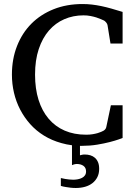

<svg xmlns="http://www.w3.org/2000/svg" viewBox="-20 -707 667 952"><path d="M471.7 129.9Q471.7 153.3 462.9 170.9Q454.1 188.5 438.7 200.7Q423.3 212.9 402.1 219Q380.9 225.1 355.5 225.1Q342.3 225.1 329.3 223.6Q316.4 222.2 305.7 220.2Q293 218.3 281.7 214.8V175.8Q292 178.2 302.7 180.2Q312 181.6 322.5 182.9Q333 184.1 342.8 184.1Q354.5 184.1 366 181.9Q377.4 179.7 386.5 175Q395.5 170.4 401.1 162.6Q406.7 154.8 406.7 143.1Q406.7 124.5 393.6 115.2Q380.4 106 359.9 106Q356 106 352.1 106.9Q348.1 107.9 344.7 108.9L336.9 111.8V13.2Q309.6 9.8 284.2 2.4Q236.8 -10.7 198 -34.7Q159.2 -58.6 129.6 -91.8Q100.1 -125 79.8 -164.1Q59.6 -203.1 49.3 -247.1Q39.1 -291 39.1 -336.9Q39.1 -414.6 64.5 -479Q89.8 -543.5 135.7 -589.6Q181.6 -635.7 246.1 -661.4Q310.5 -687 389.2 -687Q413.6 -687 436.3 -684.3Q459 -681.6 482.4 -676.8Q505.9 -671.9 531.7 -664.6Q557.6 -657.2 587.9 -647.9V-491.2H527.8L513.2 -582Q512.2 -588.9 506.3 -595.7Q500.5 -602.5 496.1 -605Q490.2 -607.4 480.7 -611.8Q471.2 -616.2 458 -620.4Q444.8 -624.5 428.7 -627.7Q412.6 -630.9 394 -630.9Q342.8 -630.9 298.8 -611.8Q254.9 -592.8 222.7 -555.7Q190.4 -518.6 172.1 -463.6Q153.8 -408.7 153.8 -336.9Q153.8 -267.1 171.1 -211.9Q188.5 -156.7 221.2 -118.2Q253.9 -79.6 300.8 -59.3Q347.7 -39.1 407.2 -39.1Q424.8 -39.1 439.2 -41.5Q453.6 -43.9 464.4 -47.1Q475.1 -50.3 481 -53Q486.8 -55.7 487.8 -56.2Q495.6 -59.1 500.5 -64.5Q505.4 -69.8 506.8 -76.2L529.8 -185.1H587.9V-22.9Q585.9 -22 568.8 -15.9Q551.8 -9.8 524.4 -2.7Q497.1 4.4 461.7 10.3Q426.3 16.1 388.2 16.1H376.5V63Q381.8 62 386.7 60.5Q391.6 59.1 399.9 59.1Q415 59.1 428 63Q440.9 66.9 450.7 75.4Q460.4 84 466.1 97.4Q471.7 110.8 471.7 129.9Z"/></svg>

Font: BabelStone Ogham Pictish
Style: Italic
Weight: 400
Italic angle: -30°
Designer: Andrew West
Foundry: BabelStone
Version: Version 1.02 March 14, 2022